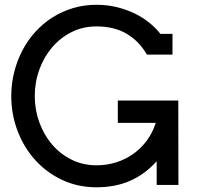

<svg xmlns="http://www.w3.org/2000/svg" viewBox="-20 -774 859 806"><path d="M474.6 -258.3V-352.1H728.5V-314.5L729 2.4H637.7V-97.2Q590.3 -43.9 528.1 -15.9Q465.8 12.2 384.8 12.2Q306.6 12.2 241.2 -18.6Q175.8 -49.3 128.2 -101.8Q80.6 -154.3 54 -223.9Q27.3 -293.5 27.3 -371.1Q27.3 -422.9 39.6 -471.4Q51.8 -520 74.2 -562.7Q96.7 -605.5 128.7 -640.6Q160.6 -675.8 200.4 -700.9Q240.2 -726.1 286.6 -740Q333 -753.9 384.8 -753.9Q431.2 -753.9 471.9 -743.7Q512.7 -733.4 546.9 -716.6Q581.1 -699.7 607.9 -677.7Q634.8 -655.8 653.3 -631.8H704.1V-544.9H596.7Q564.5 -600.6 512.5 -631.8Q460.4 -663.1 384.8 -663.1Q328.1 -663.1 280.8 -639.4Q233.4 -615.7 199 -575.4Q164.6 -535.2 145.3 -482.4Q126 -429.7 126 -371.1Q126 -312.5 145.3 -259.8Q164.6 -207 199 -167Q233.4 -127 281 -103.5Q328.6 -80.1 384.8 -80.1Q429.2 -80.1 468.8 -92.8Q508.3 -105.5 540.8 -128.9Q573.2 -152.3 597.2 -185.1Q621.1 -217.8 633.8 -258.3Z"/></svg>

Font: Twentytwelve Slab
Style: TwentytwelveSlab
Weight: 400
Designer: Domenico Catapano
Version: Version 1.00 2012